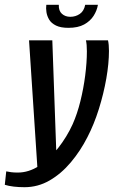

<svg xmlns="http://www.w3.org/2000/svg" viewBox="-80 -663 474 800"><path d="M22 117Q-2 117 -23 114.5Q-44 112 -60 107L-54 51Q-45 53 -33.5 54.5Q-22 56 -6 56Q40 56 83 28Q126 0 162.5 -46.5Q199 -93 223 -146Q242 -189 255 -241.5Q268 -294 275 -348.5Q282 -403 282 -449Q282 -464 281 -475.5Q280 -487 278 -495H370Q374 -478 374 -451Q374 -399 363 -336Q352 -273 332 -209Q312 -145 284 -91Q255 -34 215 13.5Q175 61 126.5 89Q78 117 22 117ZM77 54 41 -495H138L156 11ZM205 -547Q173 -547 153.5 -556.5Q134 -566 125 -581Q116 -596 113.5 -612.5Q111 -629 113 -643H165Q164 -618 178 -605.5Q192 -593 213 -593Q235 -593 252.5 -605Q270 -617 275 -643H328Q324 -619 310 -597Q296 -575 270.5 -561Q245 -547 205 -547Z"/></svg>

Font: Alumni Sans SemiBold
Style: Italic
Weight: 600
Italic angle: -8°
Version: Version 1.016